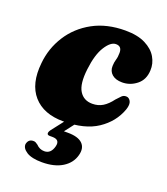

<svg xmlns="http://www.w3.org/2000/svg" viewBox="-129 -565 760 875"><g transform="rotate(20 251.0 -127.0)"><path d="M310 -400.5Q284.5 -400.5 259.5 -361Q234.5 -321.5 226 -248.5Q217 -175 237.8 -141.5Q258.5 -108 300.5 -108Q329 -108 351 -121.5Q373 -135 393 -162Q405.5 -176 414.2 -184.5Q423 -193 435.5 -192.5Q449 -192.5 456.8 -178Q464.5 -163.5 455 -136Q431 -70 369.2 -28.8Q307.5 12.5 203.5 12.5Q108 12.5 58.5 -43.8Q9 -100 20 -203Q27 -276.5 66.2 -338.2Q105.5 -400 172.5 -436.8Q239.5 -473.5 329.5 -473.5Q389 -473.5 427 -454.2Q465 -435 482.5 -404.8Q500 -374.5 498 -341Q496 -295.5 464.8 -270.8Q433.5 -246 395 -246Q363.5 -246 345.8 -261.2Q328 -276.5 329 -302Q329.5 -320 334 -334.2Q338.5 -348.5 338.5 -368Q339 -400.5 310 -400.5ZM223.5 -7H269.5L222.5 54Q231 54 241.5 54Q291.5 54 312.8 74.8Q334 95.5 324 132.5Q313.5 173 275 197Q236.5 221 176 221Q126 221 101 204.8Q76 188.5 78 168Q83.5 143.5 106 143Q113.5 142.5 118.8 145.5Q124 148.5 129.5 152.5Q146 170 169 170Q201 170 211 131Q220 96 181.5 96H169.5Q157.5 96 156.5 88.5Q155.5 81 164 69.5Z"/></g></svg>

Font: Fraunces 72pt S050 Black
Style: Italic
Weight: 900
Italic angle: -16°
Version: Version 1.000; ttfautohint (v1.8.3)